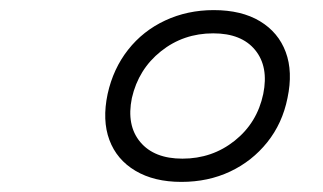

<svg xmlns="http://www.w3.org/2000/svg" viewBox="-20 -834 640 380"><path d="M339 -474Q285 -474 248 -496Q211 -518 196.5 -557Q182 -596 193 -648Q204 -698 233.5 -735.5Q263 -773 307 -793.5Q351 -814 403 -814Q458 -814 494.5 -792Q531 -770 545.5 -731Q560 -692 549 -640Q539 -590 509 -552.5Q479 -515 435.5 -494.5Q392 -474 339 -474ZM341 -520Q400 -520 444.5 -555.5Q489 -591 501 -648Q512 -702 485 -735Q458 -768 402 -768Q343 -768 298.5 -732.5Q254 -697 241 -640Q230 -586 257.5 -553Q285 -520 341 -520Z"/></svg>

Font: Victor Mono Thin
Style: Italic
Weight: 100
Italic angle: -12°
Monospace: yes
Designer: Rune Bjørnerås
Version: Version 1.561;gftools[0.9.30]